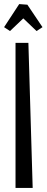

<svg xmlns="http://www.w3.org/2000/svg" viewBox="-26 -920 228 940"><path d="M68 -900 108 -897 182 -787 153 -768 88 -830 23 -768 -6 -787ZM134 0H50V-710H113Z"/></svg>

Font: Bahiana
Style: Regular
Weight: 400
Designer: Pablo Cosgaya & Dani Raskovsky
Foundry: Pablo Cosgaya & Dani Raskovsky
Version: Version 1.005